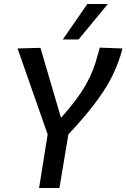

<svg xmlns="http://www.w3.org/2000/svg" viewBox="-20 -943 634 963"><path d="M176 0 219 -269 68 -700 183 -703 286 -352Q328 -399 358.5 -439.5Q389 -480 410 -517Q431 -554 445.5 -591Q460 -628 470 -667Q473 -677 475.5 -685.5Q478 -694 480 -704L594 -700Q592 -691 589.5 -681.5Q587 -672 584 -663Q572 -626 556.5 -590.5Q541 -555 520 -519Q499 -483 471 -444.5Q443 -406 406.5 -362.5Q370 -319 323 -269L278 0ZM295 -745 418 -923H521L374 -745Z"/></svg>

Font: Georama ExtraCondensed Thin Medium
Style: Italic
Weight: 500
Italic angle: -9°
Version: Version 1.001